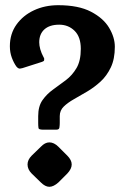

<svg xmlns="http://www.w3.org/2000/svg" viewBox="-20 -702 515 739"><path d="M67 -440Q57 -437 52.5 -438.5Q48 -440 43 -446Q33 -460 25.5 -480Q18 -500 18 -524Q18 -572 43.5 -607.5Q69 -643 111 -662.5Q153 -682 204 -682Q282 -682 330 -657Q378 -632 400 -595Q422 -558 422 -522Q422 -475 406.5 -442.5Q391 -410 367 -388Q343 -366 316 -350Q289 -334 265 -320.5Q241 -307 225.5 -292Q210 -277 210 -255Q210 -238 210 -229Q210 -220 209 -214Q209 -203 198 -203H143Q138 -203 133 -204.5Q128 -206 128 -211Q127 -217 127 -229Q127 -241 127 -255Q127 -293 143.5 -316.5Q160 -340 184.5 -357.5Q209 -375 233.5 -393.5Q258 -412 274.5 -440Q291 -468 291 -514Q291 -560 267 -583.5Q243 -607 208 -607Q171 -607 151 -589Q131 -571 131 -539Q131 -527 135 -512.5Q139 -498 148 -481Q150 -479 150 -476.5Q150 -474 150 -472Q150 -468 148 -467Q146 -466 142 -464ZM137 -137Q153 -154 170 -154Q188 -154 205 -137L239 -103Q256 -86 256 -69Q256 -52 239 -34L205 0Q186 17 170 17Q154 17 137 0L102 -34Q86 -50 86 -69Q86 -87 102 -103Z"/></svg>

Font: Young Serif
Style: Regular
Weight: 400
Designer: Bastien Sozeau
Foundry: NBR — Bastien Sozeau
Version: Version 3.004; ttfautohint (v1.8.4.7-5d5b);gftools[0.9.33]